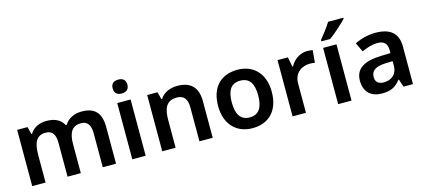

<svg xmlns="http://www.w3.org/2000/svg" viewBox="-60 -1273 3951 1790"><g transform="rotate(-15 1916.0 -378.0)"><path d="M704 -553C638 -553 573 -527 539 -469H529C500 -526 444 -553 363 -553C300 -553 238 -528 205 -472H198L180 -543H80V0H209V-264C209 -383 238 -449 329 -449C392 -449 421 -408 421 -328V0H549V-281C549 -389 583 -449 670 -449C732 -449 761 -408 761 -328V0H889V-354C889 -493 827 -553 704 -553Z M1111 -752C1072 -752 1040 -735 1040 -685C1040 -636 1072 -618 1111 -618C1150 -618 1182 -636 1182 -685C1182 -735 1150 -752 1111 -752ZM1175 -543H1046V0H1175Z M1628 -553C1560 -553 1495 -528 1460 -472H1453L1435 -543H1335V0H1464V-264C1464 -383 1495 -449 1595 -449C1663 -449 1694 -408 1694 -327V0H1822V-354C1822 -493 1749 -553 1628 -553Z M2465 -272C2465 -452 2358 -553 2208 -553C2046 -553 1947 -452 1947 -272C1947 -92 2055 10 2205 10C2365 10 2465 -92 2465 -272ZM2079 -272C2079 -387 2117 -448 2206 -448C2295 -448 2334 -387 2334 -272C2334 -158 2295 -94 2207 -94C2117 -94 2079 -158 2079 -272Z M2880 -553C2806 -553 2749 -506 2717 -449H2711L2693 -543H2593V0H2722V-281C2722 -385 2796 -433 2875 -433C2889 -433 2911 -431 2923 -428L2934 -548C2920 -551 2897 -553 2880 -553Z M3288 -756V-766H3141C3114 -721 3064 -656 3033 -619V-606H3118C3168 -641 3254 -719 3288 -756ZM3162 0V-543H3033V0Z M3539 -553C3465 -553 3393 -533 3339 -505L3381 -416C3429 -438 3480 -456 3534 -456C3592 -456 3627 -429 3627 -361V-334L3534 -331C3367 -326 3285 -271 3285 -158C3285 -43 3357 10 3454 10C3545 10 3588 -16 3635 -75H3639L3664 0H3755V-364C3755 -493 3680 -553 3539 -553ZM3562 -254 3627 -256V-210C3627 -129 3571 -86 3498 -86C3450 -86 3418 -107 3418 -157C3418 -215 3453 -250 3562 -254Z"/></g></svg>

Font: Noto Sans Balinese SemiBold
Style: Regular
Weight: 600
Designer: Aditya Bayu, David Williams
Foundry: David Williams
Version: Version 2.005